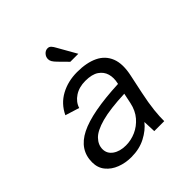

<svg xmlns="http://www.w3.org/2000/svg" viewBox="-190 -853 1011 1011"><g transform="rotate(-45 316.0 -347.0)"><path d="M220.2 12Q176.5 12 138.8 -2.6Q101 -17.1 77.8 -45.6Q54.5 -74 54.5 -115.3Q54.5 -208.5 147 -255Q239.4 -301.5 442.9 -310.7L443.9 -315.4Q451.6 -349.3 443.4 -378.4Q435.2 -407.4 408.4 -425.7Q381.7 -443.9 332.6 -443.9Q285.8 -443.9 252.7 -422.1Q219.6 -400.3 208.8 -365.7L130.3 -390.1Q157.9 -448.4 212.2 -477.9Q266.5 -507.4 334.8 -507.4Q405.2 -507.4 452.5 -484.7Q499.7 -462 518.5 -414.7Q537.4 -367.3 520.8 -292L499.5 -191.5Q485.7 -126.3 480.7 -79.1Q475.8 -31.9 476.4 0H402.2L399.4 -70.7Q372.4 -36.1 326.4 -12.1Q280.4 12 220.2 12ZM243.7 -51.9Q281.9 -51.9 317.9 -67.8Q353.8 -83.7 380.9 -115.1Q407.9 -146.5 417.8 -193.3L429.8 -250.9Q319.2 -246.4 256.3 -229.2Q193.5 -212 167.7 -184.9Q142 -157.8 142 -125.5Q142 -92 170.5 -72Q199.1 -51.9 243.7 -51.9ZM347.8 -570.7 300.3 -618.9Q286 -633.3 280.1 -643.4Q274.3 -653.4 274.3 -663.7Q274.3 -680.4 285.9 -693.1Q297.6 -705.9 313.3 -705.9Q325.4 -705.9 333.2 -697.2Q341.1 -688.6 348.9 -673.7L407.4 -570.7Z"/></g></svg>

Font: Atkinson Hyperlegible Mono ExtraLight
Style: Italic
Weight: 200
Italic angle: -12°
Monospace: yes
Designer: Elliott Scott, Megan Eiswerth, Linus Boman, Theodore Petrosky, Letters from Sweden
Foundry: Applied Design Works, Letters from Sweden
Version: Version 2.001